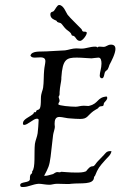

<svg xmlns="http://www.w3.org/2000/svg" viewBox="-20 -731 483 770"><path d="M422 -125C407 -125 403 -116 397 -110L372 -84C366 -78 362 -70 357 -66C354 -63 347 -65 343 -62C336 -59 328 -47 325 -44C313 -39 299 -39 285 -39C256 -39 234 -42 227 -42C223 -42 223 -40 219 -40C215 -40 211 -41 209 -41C204 -41 193 -33 193 -33C177 -29 170 -26 162 -26C160 -26 159 -26 157 -26C174 -58 178 -65 183 -103C188 -151 191 -169 193 -190C194 -198 200 -215 200 -222C200 -225 199 -229 199 -234C199 -249 202 -262 218 -262C230 -262 249 -256 263 -256C275 -255 290 -254 302 -254C331 -254 330 -267 354 -285C359 -289 366 -292 372 -296C375 -298 376 -302 379 -303C383 -306 391 -304 394 -307C396 -309 396 -316 397 -318C402 -324 410 -331 410 -338C410 -340 410 -342 408 -344C369 -341 376 -316 339 -307C337 -306 336 -306 334 -306C330 -306 323 -307 316 -307C303 -307 293 -303 284 -303C264 -303 214 -307 214 -313C214 -318 219 -324 219 -325C219 -333 215 -340 215 -343C215 -343 219 -348 219 -354V-361C220 -384 226 -405 226 -414V-420C231 -493 246 -500 288 -500C310 -500 334 -497 347 -497C352 -497 367 -500 375 -500C385 -500 387 -487 387 -476C387 -457 380 -441 380 -428C380 -422 383 -417 389 -417C398 -417 398 -437 401 -442C403 -446 409 -449 412 -453C415 -458 417 -465 419 -471C426 -484 443 -516 443 -535C443 -545 438 -552 425 -552C411 -552 407 -543 395 -543C390 -543 385 -544 380 -544C370 -544 374 -541 371 -541C367 -541 371 -544 362 -544C340 -544 326 -536 306 -536C299 -536 292 -537 286 -537C270 -537 256 -531 241 -529C216 -527 191 -527 167 -525C144 -523 108 -529 102 -508C106 -501 112 -500 120 -500C127 -500 135 -501 143 -501C151 -501 162 -499 162 -486C162 -477 158 -463 157 -449C155 -432 156 -400 153 -380C152 -369 144 -358 144 -336C144 -291 139 -293 128 -289C125 -288 125 -281 123 -281C121 -281 119 -281 118 -281C115 -281 116 -277 113 -274C99 -262 72 -253 72 -237C72 -234 72 -230 77 -230C91 -230 114 -255 128 -255C131 -255 135 -254 135 -250C135 -241 132 -203 131 -197C129 -182 122 -168 120 -154C116 -119 123 -57 109 -44C109 -44 109 -44 109 -43C109 -42 109 -40 109 -39C109 -35 103 -32 102 -30C100 -24 100 -21 100 -18V-13C100 4 61 -4 61 11C61 20 68 19 73 19C94 19 110 8 135 6C148 6 162 10 179 10C187 10 197 6 209 6C222 6 237 7 250 7C256 7 261 7 266 6C305 2 355 11 357 -19C357 -23 360 -24 361 -26C373 -56 378 -62 401 -88C411 -100 425 -109 427 -125ZM327 -602C324 -604 322 -604 320 -604H316C310 -604 309 -610 307 -614C283 -639 264 -656 251 -672C245 -680 235 -711 217 -711C209 -711 201 -692 196 -687C191 -682 182 -685 182 -673C182 -657 197 -652 204 -649C208 -648 208 -644 210 -643C214 -640 222 -640 225 -637C229 -634 235 -624 242 -617C248 -610 257 -606 263 -599C267 -595 266 -588 271 -588C285 -587 284 -567 301 -567C311 -567 328 -590 328 -599C328 -600 328 -601 327 -602Z"/></svg>

Font: Jim Nightshade
Style: Regular
Weight: 400
Designer: Astigmatic (AOETI)
Foundry: Astigmatic (AOETI)
Version: Version 1.000